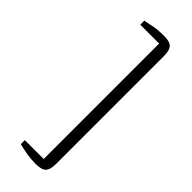

<svg xmlns="http://www.w3.org/2000/svg" viewBox="-304 -831 996 996"><g transform="rotate(45 193.5 -333.5)"><path d="M219.5 137Q185.5 137 155.2 131.8Q125 126.5 95 119V89.5H233.5V-757.5H95V-787Q123 -793 153 -798.5Q183 -804 219.5 -804Q248 -804 265 -798Q282 -792 289.5 -775Q297 -758 297 -725V58Q297 91 289.5 108Q282 125 265 131Q248 137 219.5 137Z"/></g></svg>

Font: Merriweather 72pt Light
Style: Regular
Weight: 300
Version: Version 2.100